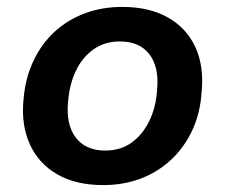

<svg xmlns="http://www.w3.org/2000/svg" viewBox="-20 -526 652 556"><path d="M279 10Q200 10 146 -21Q92 -52 66.5 -108Q41 -164 48 -237Q53 -299 76.5 -349Q100 -399 138 -434Q176 -469 226 -487.5Q276 -506 334 -506Q412 -506 466 -475.5Q520 -445 545.5 -390Q571 -335 564 -261Q560 -198 536.5 -148Q513 -98 474.5 -62.5Q436 -27 386.5 -8.5Q337 10 279 10ZM285 -90Q329 -90 361 -113Q393 -136 412.5 -176Q432 -216 435 -267Q441 -332 412.5 -369Q384 -406 327 -406Q284 -406 251.5 -383.5Q219 -361 200 -321.5Q181 -282 177 -230Q171 -165 199.5 -127.5Q228 -90 285 -90Z"/></svg>

Font: Nunito Sans 9pt
Style: Bold Italic
Weight: 700
Italic angle: -9°
Version: Version 3.101;gftools[0.9.27]